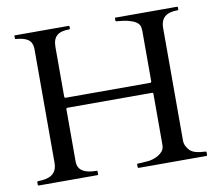

<svg xmlns="http://www.w3.org/2000/svg" viewBox="-77 -778 988 869"><g transform="rotate(-10 417.5 -344.0)"><path d="M789 -672C792 -672 793 -673 793 -675V-685C793 -687 791 -688 789 -688H507C505 -689 504 -688 504 -685V-675C504 -672 505 -671 508 -671C530 -669 554 -667 572 -660C591 -655 615 -642 615 -619C615 -616 615 -614 616 -611V-378C616 -375 616 -372 614 -372C614 -370 611 -370 608 -370H224C221 -370 218 -370 218 -372C216 -372 216 -375 216 -378V-604C216 -654 242 -672 291 -672C294 -672 295 -673 295 -675V-685C295 -687 293 -688 291 -688H46C43 -689 42 -688 42 -685V-675C42 -672 43 -671 46 -671C89 -667 121 -657 121 -610V-89C121 -36 85 -20 33 -20C32 -20 31 -20 30 -18C29 -18 29 -17 29 -16V-4C29 -3 29 -2 30 -2C31 0 32 0 33 0H303C304 0 305 0 306 -2V-18C305 -20 304 -20 302 -20C256 -20 216 -32 216 -78V-316C216 -319 216 -322 218 -322C218 -324 221 -324 224 -324H608C611 -324 614 -324 614 -322C616 -322 616 -319 616 -316V-83C616 -69 611 -58 602 -50C587 -35 558 -22 528 -22C514 -20 502 -20 492 -20C491 -20 490 -20 489 -18C488 -18 488 -17 488 -16V-4C488 -3 488 -2 489 -2C490 0 491 0 492 0H803C806 0 807 -1 807 -4V-16C807 -19 806 -20 803 -20C767 -22 741 -27 727 -46C718 -58 711 -68 711 -88V-604C711 -653 740 -672 789 -672Z"/></g></svg>

Font: fbb
Style: Regular
Weight: 400
Designer: David J. Perry, Michael Sharpe
Version: Version 1.045